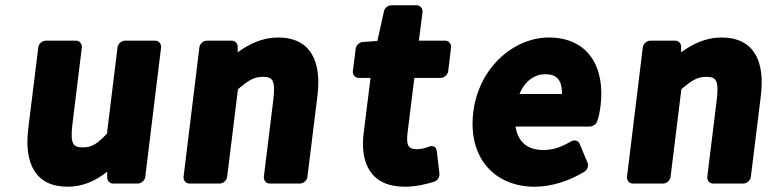

<svg xmlns="http://www.w3.org/2000/svg" viewBox="-20 -670 2935 727"><path d="M87 -183C71 -53 113 37 236 37C293 37 342 15 386 -20V3C386 14 395 25 408 25H502C513 25 528 15 530 0L590 -491C591 -502 583 -516 568 -516H453C442 -516 427 -506 425 -491L385 -164C347 -124 327 -112 295 -112C259 -112 245 -121 254 -198L290 -491C291 -502 283 -516 268 -516H153C142 -516 127 -506 125 -491Z M675 0C674 11 682 25 697 25H812C823 25 838 15 840 0L881 -332C920 -366 943 -379 974 -379C1011 -379 1024 -369 1015 -293L979 0C978 11 986 25 1001 25H1116C1127 25 1142 15 1144 0L1182 -308C1198 -438 1156 -528 1033 -528C974 -528 924 -504 880 -472V-494C880 -505 871 -516 858 -516H763C752 -516 737 -506 735 -491Z M1357 -166C1343 -53 1383 37 1513 37C1556 37 1595 27 1624 18C1636 14 1645 1 1644 -12L1634 -97C1631 -123 1609 -117 1602 -114C1591 -109 1572 -105 1560 -105C1529 -105 1517 -115 1523 -166L1549 -375H1649C1660 -375 1675 -385 1677 -400L1688 -491C1689 -502 1681 -516 1666 -516H1566L1580 -625C1581 -636 1573 -650 1558 -650H1462C1450 -650 1437 -641 1434 -628L1409 -515L1353 -511C1341 -510 1329 -500 1327 -486L1316 -400C1315 -389 1323 -375 1338 -375H1383Z M1772 -245C1751 -70 1855 37 2004 37C2072 37 2139 13 2193 -20C2204 -27 2210 -42 2205 -53L2175 -125C2169 -140 2153 -141 2141 -134C2105 -113 2074 -102 2037 -102C1978 -102 1941 -132 1932 -191H2214C2224 -191 2237 -199 2241 -210C2247 -225 2251 -246 2254 -270C2272 -416 2207 -528 2058 -528C1928 -528 1793 -417 1772 -245ZM1947 -314C1968 -365 2006 -389 2044 -389C2089 -389 2108 -367 2108 -314Z M2354 0C2353 11 2361 25 2376 25H2491C2502 25 2517 15 2519 0L2560 -332C2599 -366 2622 -379 2653 -379C2690 -379 2703 -369 2694 -293L2658 0C2657 11 2665 25 2680 25H2795C2806 25 2821 15 2823 0L2861 -308C2877 -438 2835 -528 2712 -528C2653 -528 2603 -504 2559 -472V-494C2559 -505 2550 -516 2537 -516H2442C2431 -516 2416 -506 2414 -491Z"/></svg>

Font: Falling Sky
Style: BlkObl
Weight: 900
Designer: Paul D. Hunt
Foundry: Adobe Systems Incorporated
Version: Version 1.02